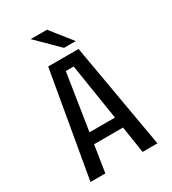

<svg xmlns="http://www.w3.org/2000/svg" viewBox="-211 -998 992 1109"><g transform="rotate(-30 285.0 -444.0)"><path d="M393 -747.5H314.5L173 -887.5H281.5ZM407 0 379.5 -178.5H186.5L158.5 0H59.5L181.5 -700H384L506 0ZM256.5 -626.5 198 -251.5H368L309 -626.5Z"/></g></svg>

Font: League Mono Narrow
Style: Regular
Weight: 400
Width: 3
Designer: Tyler Finck
Foundry: The League of Moveable Type / Tyler Finck
Version: Version 2.210